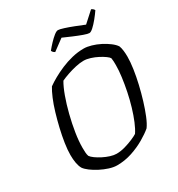

<svg xmlns="http://www.w3.org/2000/svg" viewBox="-209 -1039 1086 1172"><g transform="rotate(-30 334.0 -452.5)"><path d="M272 0Q248 0 218 -9.5Q188 -19 159 -34Q130 -49 107.5 -66Q85 -83 75 -98Q65 -116 60.5 -141.5Q56 -167 56 -197Q56 -233 63 -279Q70 -325 81.5 -374Q93 -423 107 -470Q121 -517 137 -555Q153 -593 168 -617Q190 -633 221 -650.5Q252 -668 289.5 -684Q327 -700 368 -710Q409 -720 451 -720Q474 -720 503.5 -711.5Q533 -703 561.5 -688.5Q590 -674 613 -656.5Q636 -639 647 -622Q653 -607 655.5 -586Q658 -565 658 -544Q658 -507 651 -459Q644 -411 632 -359.5Q620 -308 605 -259Q590 -210 573.5 -169.5Q557 -129 540 -106Q513 -83 471 -58.5Q429 -34 378 -17Q327 0 272 0ZM305 -63Q334 -63 365.5 -72Q397 -81 423.5 -92.5Q450 -104 462 -112Q479 -137 495 -175.5Q511 -214 525 -261Q539 -308 549 -357Q559 -406 565 -452Q571 -498 571 -534Q571 -548 570.5 -560.5Q570 -573 568 -584Q564 -592 547.5 -604Q531 -616 508 -628Q485 -640 459.5 -648Q434 -656 413 -656Q387 -656 356 -649Q325 -642 296 -632Q267 -622 246 -612Q227 -580 208.5 -529Q190 -478 175 -418.5Q160 -359 151 -302Q142 -245 142 -199Q142 -180 143 -165.5Q144 -151 148 -139Q155 -128 173 -115Q191 -102 214.5 -90Q238 -78 262 -70.5Q286 -63 305 -63ZM529 -784Q518 -784 490 -794Q462 -804 428 -818.5Q394 -833 367 -845L290 -788Q286 -790 280 -795Q274 -800 271 -808Q287 -828 306 -848Q325 -868 342.5 -882Q360 -896 371 -896Q382 -896 410.5 -887Q439 -878 473.5 -864.5Q508 -851 537 -839L610 -905Q618 -902 623.5 -896.5Q629 -891 630 -887Q615 -865 595.5 -841Q576 -817 558 -800.5Q540 -784 529 -784Z"/></g></svg>

Font: Texturina 12pt Light
Style: Italic
Weight: 300
Italic angle: -11°
Designer: Guillermo Torres Carreño
Foundry: Omnibus-Type
Version: Version 1.002